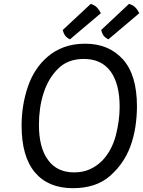

<svg xmlns="http://www.w3.org/2000/svg" viewBox="-20 -942 736 985"><path d="M90.8 -297.9Q90.8 -138.7 159.2 -57.6Q227.5 23.4 353.5 23.4Q473.6 23.4 544.9 -40Q616.2 -102.5 649.4 -192.4Q667 -241.2 674.8 -293Q682.6 -345.7 682.6 -396.5Q682.6 -557.6 610.4 -637.7Q538.1 -717.8 417 -717.8Q357.4 -717.8 308.6 -700.2Q260.7 -682.6 223.6 -650.4Q155.3 -591.8 123 -497.1Q90.8 -402.3 90.8 -297.9ZM410.2 -639.6Q500 -639.6 546.9 -576.2Q593.8 -511.7 593.8 -394.5Q593.8 -324.2 574.2 -247.1Q553.7 -169.9 504.9 -118.2Q477.5 -90.8 442.4 -74.2Q406.2 -57.6 360.4 -57.6Q272.5 -57.6 226.6 -121.1Q179.7 -183.6 179.7 -302.7Q179.7 -343.8 185.5 -385.7Q191.4 -427.7 204.1 -465.8Q227.5 -539.1 277.3 -588.9Q327.1 -639.6 410.2 -639.6ZM497.1 -874Q489.3 -891.6 476.6 -904.3Q463.9 -917 445.3 -921.9Q397.5 -877 301.8 -788.1Q305.7 -771.5 314.5 -758.8Q324.2 -747.1 338.9 -740.2Q391.6 -784.2 497.1 -874ZM694.3 -874Q686.5 -891.6 673.8 -904.3Q661.1 -917 641.6 -921.9Q594.7 -877 499 -788.1Q502.9 -771.5 511.7 -758.8Q521.5 -747.1 536.1 -740.2Q588.9 -784.2 694.3 -874Z"/></svg>

Font: cl
Style: Italic
Weight: 400
Designer: Mitja Miklavcic
Version: Version 7.504; 2011; Build 1022